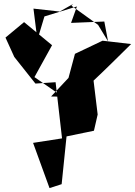

<svg xmlns="http://www.w3.org/2000/svg" viewBox="-20 -886 690 981"><path d="M300 -392 156 -492 246 -655 103 -773 8 -694 53 -595 161 -459 264 -466 297 -179 149 -156 233 75 295 55 320 -189 460 -218 479 -301 458 -474C523 -535 586 -598 650 -661L504 -678L363 -611L330 -488L241 -393ZM481 -759 345 -857 354 -866 285 -827 151 -842 171 -682 207 -802 373 -853 343 -769 513 -776 532 -675Z"/></svg>

Font: Asimov Silicon
Style: Regular
Weight: 400
Designer: Google
Version: Version 2.000980; 2014